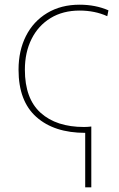

<svg xmlns="http://www.w3.org/2000/svg" viewBox="-20 -558 505 818"><path d="M442 -514 437 -489Q384 -513 319 -513Q248 -513 195.5 -481Q143 -449 114.5 -392Q86 -335 86 -261Q86 -138 153 -77.5Q220 -17 338 -17Q353 -17 369 -19V240H343V8Q211 8 135 -59.5Q59 -127 59 -261Q59 -342 90.5 -404.5Q122 -467 181 -502.5Q240 -538 319 -538Q387 -538 442 -514Z"/></svg>

Font: Noto Sans UI Thin
Style: Regular
Weight: 250
Designer: Monotype Design Team
Foundry: Monotype Imaging Inc.
Version: Version 1.001